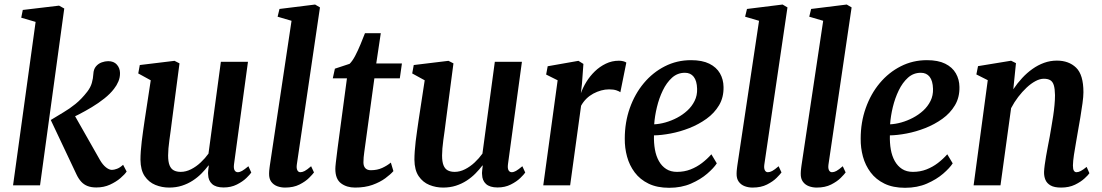

<svg xmlns="http://www.w3.org/2000/svg" viewBox="-20 -838 4984 868"><path d="M39 0 141 -739 76 -758 83 -793 247 -812.5 270.5 -799.5 161 0ZM415.5 9.5Q392.5 9.5 375.8 3Q359 -3.5 347 -16.8Q335 -30 326 -49L209.5 -295.5Q238.5 -313.5 266.2 -329.8Q294 -346 321.2 -368Q348.5 -390 374.5 -423.5Q389.5 -443 395.2 -463.2Q401 -483.5 402 -503.5Q403 -525 413.8 -537.8Q424.5 -550.5 439.8 -556Q455 -561.5 469 -561.5Q494.5 -561.5 508.2 -546Q522 -530.5 522.5 -508.5Q523 -488 515.2 -469.8Q507.5 -451.5 495.5 -436.5Q478.5 -414 451.8 -392.8Q425 -371.5 395 -353.5Q365 -335.5 337.2 -321.2Q309.5 -307 289 -297.5L304.5 -339L432 -114.5Q444.5 -93 459 -81.5Q473.5 -70 486 -70Q495.5 -70 509 -75Q522.5 -80 536.5 -93L552.5 -62.5Q544 -49.5 524.5 -32.8Q505 -16 477.2 -3.2Q449.5 9.5 415.5 9.5Z M744.5 10Q712 10 682.5 -2Q653 -14 634.2 -41.5Q615.5 -69 615 -116Q615 -133.5 616.5 -154.5Q618 -175.5 620.8 -199Q623.5 -222.5 627 -246.2Q630.5 -270 633.5 -291.5L661.5 -475L605 -506L612 -544L769 -563L791.5 -551.5L757 -289Q754.5 -267.5 751.5 -246.2Q748.5 -225 745.8 -204.8Q743 -184.5 741.5 -167Q740 -149.5 740 -135.5Q740 -107 746.5 -90.8Q753 -74.5 765.8 -67.8Q778.5 -61 797 -61Q820.5 -61 843.8 -72.8Q867 -84.5 887.2 -103.5Q907.5 -122.5 922.5 -143.5L978.5 -558.5H1101L1038 -96Q1035.5 -77 1040.5 -68.2Q1045.5 -59.5 1055 -59.5Q1064 -59.5 1074.5 -65.5Q1085 -71.5 1103 -86.5L1116 -58Q1110.5 -49.5 1093.8 -33.2Q1077 -17 1050.8 -3.8Q1024.5 9.5 991 9.5Q956 9.5 938.8 -6.2Q921.5 -22 921 -48.5Q920.5 -51 920.5 -55.8Q920.5 -60.5 921.2 -66.2Q922 -72 922.5 -78Q923 -84 924 -89L922.5 -90Q908.5 -71.5 891 -53.8Q873.5 -36 851.2 -21.5Q829 -7 802.5 1.5Q776 10 744.5 10Z M1322 -95Q1319.5 -78 1324 -68.8Q1328.5 -59.5 1338 -59.5Q1347 -59.5 1357.5 -65Q1368 -70.5 1386.5 -86.5L1399.5 -58.5Q1393.5 -50 1377.2 -33.8Q1361 -17.5 1334 -3.8Q1307 10 1268.5 10Q1250 10 1233.2 3.8Q1216.5 -2.5 1206.2 -16.5Q1196 -30.5 1196.5 -53.5Q1196.5 -58.5 1197 -65.2Q1197.5 -72 1198.5 -79Q1199.5 -86 1200 -90.5L1298 -744L1235 -762.5L1243.5 -797.5L1404.5 -817.5L1426.5 -804.5Z M1631 -181Q1628.5 -163.5 1626.8 -150.5Q1625 -137.5 1624 -126.5Q1623 -115.5 1623 -104Q1623 -87 1631.5 -77.8Q1640 -68.5 1656.5 -68.5Q1685.5 -68.5 1707.8 -78.8Q1730 -89 1747 -103L1758.5 -64.5Q1745.5 -49.5 1721.8 -32Q1698 -14.5 1664 -2.2Q1630 10 1585 10Q1547.5 10 1521.8 -9.2Q1496 -28.5 1496 -74.5Q1496 -79 1496.5 -85.5Q1497 -92 1498.2 -102.8Q1499.5 -113.5 1501.5 -130Q1503.5 -146.5 1506.5 -170.5L1548.5 -484H1484.5L1494 -527.5L1560.5 -549.5Q1573 -561.5 1585.8 -585.8Q1598.5 -610 1610 -638Q1621.5 -666 1630 -688H1701.5L1681 -551H1797L1787.5 -484H1672.5Z M1983 10Q1950.5 10 1921 -2Q1891.5 -14 1872.8 -41.5Q1854 -69 1853.5 -116Q1853.5 -133.5 1855 -154.5Q1856.5 -175.5 1859.2 -199Q1862 -222.5 1865.5 -246.2Q1869 -270 1872 -291.5L1900 -475L1843.5 -506L1850.5 -544L2007.5 -563L2030 -551.5L1995.5 -289Q1993 -267.5 1990 -246.2Q1987 -225 1984.2 -204.8Q1981.5 -184.5 1980 -167Q1978.5 -149.5 1978.5 -135.5Q1978.5 -107 1985 -90.8Q1991.5 -74.5 2004.2 -67.8Q2017 -61 2035.5 -61Q2059 -61 2082.2 -72.8Q2105.5 -84.5 2125.8 -103.5Q2146 -122.5 2161 -143.5L2217 -558.5H2339.5L2276.5 -96Q2274 -77 2279 -68.2Q2284 -59.5 2293.5 -59.5Q2302.5 -59.5 2313 -65.5Q2323.5 -71.5 2341.5 -86.5L2354.5 -58Q2349 -49.5 2332.2 -33.2Q2315.5 -17 2289.2 -3.8Q2263 9.5 2229.5 9.5Q2194.5 9.5 2177.2 -6.2Q2160 -22 2159.5 -48.5Q2159 -51 2159 -55.8Q2159 -60.5 2159.8 -66.2Q2160.5 -72 2161 -78Q2161.5 -84 2162.5 -89L2161 -90Q2147 -71.5 2129.5 -53.8Q2112 -36 2089.8 -21.5Q2067.5 -7 2041 1.5Q2014.5 10 1983 10Z M2436 0 2501 -475 2449 -501 2456 -538.5 2595 -563 2617.5 -549 2611 -459.5 2606 -416.5Q2615 -442 2631 -468Q2647 -494 2669.2 -515.5Q2691.5 -537 2719 -550.2Q2746.5 -563.5 2778 -563.5Q2789 -563.5 2798.2 -561Q2807.5 -558.5 2811.5 -555L2784.5 -421Q2780 -425 2767 -429.5Q2754 -434 2733.5 -434Q2715.5 -434 2697.5 -429Q2679.5 -424 2662.2 -414.8Q2645 -405.5 2631 -391.8Q2617 -378 2607 -360L2557.5 0Z M3220.5 -99.5Q3207 -78.5 3177.2 -52.8Q3147.5 -27 3104 -8Q3060.5 11 3005 11Q2950.5 11 2912 -7.8Q2873.5 -26.5 2849.5 -58.5Q2825.5 -90.5 2814.8 -130Q2804 -169.5 2804.5 -211Q2804.5 -285 2827.2 -349.2Q2850 -413.5 2890.5 -462Q2931 -510.5 2985.5 -538.2Q3040 -566 3104 -566Q3154.5 -566 3186.8 -550Q3219 -534 3234.8 -506.5Q3250.5 -479 3251 -445Q3252 -398 3230.8 -362.2Q3209.5 -326.5 3174 -301Q3138.5 -275.5 3096.5 -259Q3054.5 -242.5 3012.2 -234.5Q2970 -226.5 2936.5 -226Q2935.5 -192 2940.8 -162.2Q2946 -132.5 2958.8 -109.8Q2971.5 -87 2991.8 -74Q3012 -61 3040.5 -61Q3073.5 -61 3101.8 -72Q3130 -83 3153.5 -101Q3177 -119 3196 -140.5ZM3076.5 -509Q3043 -509 3018.2 -486.8Q2993.5 -464.5 2976.5 -429.2Q2959.5 -394 2949.8 -353.5Q2940 -313 2937.5 -276Q2961.5 -277 2988.2 -284.5Q3015 -292 3040.8 -305.5Q3066.5 -319 3087.2 -338Q3108 -357 3120.2 -381.8Q3132.5 -406.5 3131.5 -436.5Q3130.5 -472.5 3116.2 -490.8Q3102 -509 3076.5 -509Z M3435.5 -95Q3433 -78 3437.5 -68.8Q3442 -59.5 3451.5 -59.5Q3460.5 -59.5 3471 -65Q3481.5 -70.5 3500 -86.5L3513 -58.5Q3507 -50 3490.8 -33.8Q3474.5 -17.5 3447.5 -3.8Q3420.5 10 3382 10Q3363.5 10 3346.8 3.8Q3330 -2.5 3319.8 -16.5Q3309.5 -30.5 3310 -53.5Q3310 -58.5 3310.5 -65.2Q3311 -72 3312 -79Q3313 -86 3313.5 -90.5L3411.5 -744L3348.5 -762.5L3357 -797.5L3518 -817.5L3540 -804.5Z M3725.5 -95Q3723 -78 3727.5 -68.8Q3732 -59.5 3741.5 -59.5Q3750.5 -59.5 3761 -65Q3771.5 -70.5 3790 -86.5L3803 -58.5Q3797 -50 3780.8 -33.8Q3764.5 -17.5 3737.5 -3.8Q3710.5 10 3672 10Q3653.5 10 3636.8 3.8Q3620 -2.5 3609.8 -16.5Q3599.5 -30.5 3600 -53.5Q3600 -58.5 3600.5 -65.2Q3601 -72 3602 -79Q3603 -86 3603.5 -90.5L3701.5 -744L3638.5 -762.5L3647 -797.5L3808 -817.5L3830 -804.5Z M4287 -99.5Q4273.5 -78.5 4243.8 -52.8Q4214 -27 4170.5 -8Q4127 11 4071.5 11Q4017 11 3978.5 -7.8Q3940 -26.5 3916 -58.5Q3892 -90.5 3881.2 -130Q3870.5 -169.5 3871 -211Q3871 -285 3893.8 -349.2Q3916.5 -413.5 3957 -462Q3997.5 -510.5 4052 -538.2Q4106.5 -566 4170.5 -566Q4221 -566 4253.2 -550Q4285.5 -534 4301.2 -506.5Q4317 -479 4317.5 -445Q4318.5 -398 4297.2 -362.2Q4276 -326.5 4240.5 -301Q4205 -275.5 4163 -259Q4121 -242.5 4078.8 -234.5Q4036.5 -226.5 4003 -226Q4002 -192 4007.2 -162.2Q4012.5 -132.5 4025.2 -109.8Q4038 -87 4058.2 -74Q4078.5 -61 4107 -61Q4140 -61 4168.2 -72Q4196.5 -83 4220 -101Q4243.5 -119 4262.5 -140.5ZM4143 -509Q4109.5 -509 4084.8 -486.8Q4060 -464.5 4043 -429.2Q4026 -394 4016.2 -353.5Q4006.5 -313 4004 -276Q4028 -277 4054.8 -284.5Q4081.5 -292 4107.2 -305.5Q4133 -319 4153.8 -338Q4174.5 -357 4186.8 -381.8Q4199 -406.5 4198 -436.5Q4197 -472.5 4182.8 -490.8Q4168.5 -509 4143 -509Z M4561 -434.5Q4579 -461.5 4600.8 -485Q4622.5 -508.5 4647.5 -526.2Q4672.5 -544 4700.2 -554Q4728 -564 4758 -564Q4812 -564 4845 -532Q4878 -500 4878 -421Q4878 -402 4873.8 -371.2Q4869.5 -340.5 4864 -307Q4858.5 -273.5 4853.5 -246.5Q4849.5 -221 4844.2 -192.5Q4839 -164 4835 -137.2Q4831 -110.5 4830.5 -90Q4830.5 -72.5 4835 -66Q4839.5 -59.5 4846.5 -59.5Q4855.5 -59.5 4866 -65Q4876.5 -70.5 4892.5 -83.5L4905 -55Q4900.5 -47.5 4883.5 -31.8Q4866.5 -16 4839.8 -3Q4813 10 4777 10Q4746.5 10 4729.8 0.5Q4713 -9 4706.2 -25Q4699.5 -41 4700 -61Q4700.5 -74 4703 -92.5Q4705.5 -111 4709.2 -132.5Q4713 -154 4717.2 -176.2Q4721.5 -198.5 4725.5 -219.5Q4729 -240.5 4733.2 -264.5Q4737.5 -288.5 4741.2 -313.5Q4745 -338.5 4747.2 -362.8Q4749.5 -387 4749.5 -408Q4749 -437 4744 -453Q4739 -469 4728 -475.5Q4717 -482 4699 -482Q4681 -482 4661 -471.2Q4641 -460.5 4621.2 -442Q4601.5 -423.5 4583.2 -399.8Q4565 -376 4551 -349L4503 0H4381.5L4445.5 -475.5L4394 -501.5L4401.5 -539L4551 -563.5L4573 -552.5Z"/></svg>

Font: Merriweather 28pt SemiBold
Style: Italic
Weight: 600
Italic angle: -7.8°
Version: Version 2.101